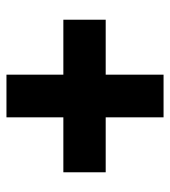

<svg xmlns="http://www.w3.org/2000/svg" viewBox="14 -651 526 594"><g transform="rotate(90 277.0 -354.0)"><path d="M343 -418V-597H211V-418H41V-287H211V-111H343V-287H513V-418Z"/></g></svg>

Font: Noto Sans Gujarati UI SemiCondensed Black
Style: Regular
Weight: 900
Width: 4
Designer: Jelle Bosma - Monotype Design Team, Universal Thirst
Foundry: Monotype Imaging Inc.
Version: Version 2.106